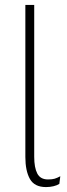

<svg xmlns="http://www.w3.org/2000/svg" viewBox="-20 -750 274 780"><path d="M119 -730V-113Q119 -69 131.5 -45Q144 -21 175 -21Q192 -21 202 -24Q212 -27 225 -34L221 -3Q212 3 197.5 6.5Q183 10 167 10Q120 10 101.5 -23Q83 -56 83 -112V-730Z"/></svg>

Font: Kantumruy Pro ExtraLight
Style: Regular
Weight: 250
Version: Version 1.002